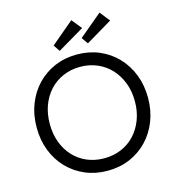

<svg xmlns="http://www.w3.org/2000/svg" viewBox="-131 -1023 1046 1144"><g transform="rotate(-15 392.5 -451.5)"><path d="M49 -348Q49 -426 74.5 -491.5Q100 -557 146.5 -605.5Q193 -654 255.5 -680.5Q318 -707 392 -707Q467 -707 529.5 -680.5Q592 -654 638.5 -605.5Q685 -557 710.5 -491.5Q736 -426 736 -348Q736 -271 710.5 -205.5Q685 -140 638.5 -91.5Q592 -43 529.5 -16.5Q467 10 392 10Q318 10 255.5 -16.5Q193 -43 146.5 -91Q100 -139 74.5 -204.5Q49 -270 49 -348ZM655 -348Q655 -410 635.5 -461.5Q616 -513 581 -551Q546 -589 497.5 -610Q449 -631 392 -631Q335 -631 286.5 -610Q238 -589 203 -551Q168 -513 149 -461.5Q130 -410 130 -348Q130 -287 149 -235.5Q168 -184 203 -146Q238 -108 286.5 -87.5Q335 -67 392 -67Q449 -67 497.5 -87.5Q546 -108 581 -146Q616 -184 635.5 -235.5Q655 -287 655 -348ZM300 -754 273 -794 414 -913 464 -851ZM588 -913 637 -851 474 -754 446 -794Z"/></g></svg>

Font: Mach Light
Style: Regular
Weight: 300
Version: Version 1.002